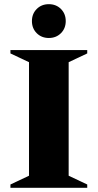

<svg xmlns="http://www.w3.org/2000/svg" viewBox="-20 -900 468 920"><path d="M30 0V-16L119 -58V-602L30 -644V-660H398V-644L309 -602V-58L398 -16V0ZM214 -718Q179 -718 156 -741Q133 -764 133 -799Q133 -834 156 -857Q179 -880 214 -880Q249 -880 272 -857Q295 -834 295 -799Q295 -764 272 -741Q249 -718 214 -718Z"/></svg>

Font: Spectral SC ExtraBold
Style: Regular
Weight: 800
Designer: Jean-Baptiste Levee
Foundry: Production Type
Version: Version 2.001